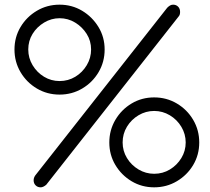

<svg xmlns="http://www.w3.org/2000/svg" viewBox="-20 -802 899 822"><path d="M154 0Q141 0 132.5 -8.5Q124 -17 124 -30Q124 -41 131 -51L696 -769Q702 -775 708 -778.5Q714 -782 721 -782Q734 -782 742.5 -773.5Q751 -765 751 -751Q751 -739 746 -733L178 -11Q165 0 154 0ZM235 -397Q182 -397 138 -423Q94 -449 68 -493Q42 -537 42 -590Q42 -643 68 -686.5Q94 -730 138 -756Q182 -782 235 -782Q288 -782 331.5 -756Q375 -730 401.5 -686.5Q428 -643 428 -590Q428 -537 402 -493Q376 -449 332 -423Q288 -397 235 -397ZM235 -455Q272 -455 302.5 -473.5Q333 -492 351.5 -523Q370 -554 370 -590Q370 -627 351 -657Q332 -687 301.5 -705.5Q271 -724 235 -724Q200 -724 169 -705.5Q138 -687 119.5 -657Q101 -627 101 -590Q101 -554 119.5 -523Q138 -492 168.5 -473.5Q199 -455 235 -455ZM640 0Q587 0 543.5 -26Q500 -52 474 -95.5Q448 -139 448 -192Q448 -245 474 -289Q500 -333 543.5 -359Q587 -385 640 -385Q693 -385 737 -359Q781 -333 807 -289Q833 -245 833 -192Q833 -139 807 -95.5Q781 -52 737 -26Q693 0 640 0ZM640 -58Q677 -58 707.5 -76.5Q738 -95 756.5 -125.5Q775 -156 775 -192Q775 -228 756.5 -259Q738 -290 707 -308.5Q676 -327 640 -327Q604 -327 573 -308.5Q542 -290 523.5 -259.5Q505 -229 505 -192Q505 -156 523.5 -125.5Q542 -95 573 -76.5Q604 -58 640 -58Z"/></svg>

Font: ComfortaaLight
Style: Regular
Weight: 300
Designer: Johan Aakerlund
Foundry: Johan Aakerlund
Version: Version 3.104; ttfautohint (v1.8.1.43-b0c9)